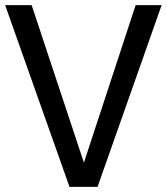

<svg xmlns="http://www.w3.org/2000/svg" viewBox="-21 -726 648 746"><path d="M305 -94 102 -706H-1L249 0H358L607 -706H506Z"/></svg>

Font: Alpha Lyrae Medium
Style: Regular
Weight: 500
Designer: Nikolay Petroussenko, Plamen Motev
Foundry: Fontfabric LLC
Version: Version 1.000;hotconv 1.0.109;makeotfexe 2.5.65596